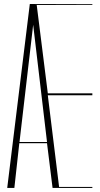

<svg xmlns="http://www.w3.org/2000/svg" viewBox="-20 -927 492 947"><path d="M17.6 0H50.8L75.2 -220.7H211.9L239.3 0H435.5V-4.9H271.5L215.8 -457H435.5V-466.8H215.8L161.1 -902.3H435.5V-906.2L127 -907.2L15.6 0ZM143.6 -804.7 211.9 -226.6H76.2Z"/></svg>

Font: Caledo
Style: Light
Weight: 300
Designer: BSozoo
Foundry: BSozoo
Version: Version 002.000